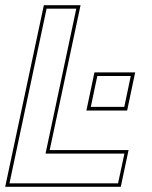

<svg xmlns="http://www.w3.org/2000/svg" viewBox="-32 -720 587 740"><path d="M-12 0 137 -700H278.5L159.5 -141.5H463.5L433.5 0ZM4.5 -13.5H423L447.5 -128H143.5L262 -686.5H147.5ZM301 -294 332 -441H489L458 -294ZM318 -308H447L472 -427H343Z"/></svg>

Font: Tourney Thin Thin
Style: Italic
Weight: 250
Italic angle: -12°
Version: Version 1.015